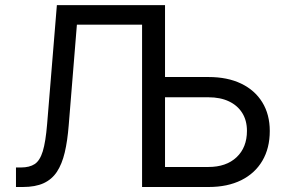

<svg xmlns="http://www.w3.org/2000/svg" viewBox="-20 -748 1147 768"><path d="M43.9 0V-78.1H63.5Q98.1 -78.1 118.9 -91.8Q139.6 -105.5 151.1 -142.8Q162.6 -180.2 168.5 -252L207.5 -727.5H565.4V-649.4H287.6L254.9 -247.6Q250 -184.6 239 -138.2Q228 -91.8 207.8 -61Q187.5 -30.3 154.3 -15.1Q121.1 0 71.3 0ZM615.7 -439.9H814.5Q889.6 -439.9 944.6 -413.6Q999.5 -387.2 1029.3 -338.6Q1059.1 -290 1059.1 -224.1Q1059.1 -155.3 1029.5 -105Q1000 -54.7 945.1 -27.3Q890.1 0 814.5 0H548.3V-727.5H640.1V-80.1H813.5Q884.8 -80.1 926.3 -119.1Q967.8 -158.2 967.8 -224.6Q967.8 -266.1 949 -296.1Q930.2 -326.2 895.8 -342.5Q861.3 -358.9 813.5 -358.9H615.7Z"/></svg>

Font: Inter 17pt
Style: Regular
Weight: 400
Version: Version 4.001;git-66647c0bb